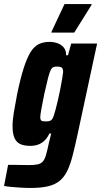

<svg xmlns="http://www.w3.org/2000/svg" viewBox="-53 -725 500 949"><path d="M98 204Q74 204 49.5 202.5Q25 201 3.5 199Q-18 197 -33 194L-13 90Q8 90 25 90Q42 90 58 90.5Q74 91 89 91Q117 91 133 87.5Q149 84 158.5 73.5Q168 63 174.5 40.5Q181 18 189 -20Q192 -34 195.5 -46.5Q199 -59 200 -65H191Q182 -45 168 -31Q154 -17 136 -10.5Q118 -4 97 -4Q65 -4 46 -13.5Q27 -23 18 -44.5Q9 -66 9 -102Q9 -131 15.5 -170Q22 -209 32 -261Q48 -338 64 -388Q80 -438 97.5 -466.5Q115 -495 138 -506.5Q161 -518 192 -518Q211 -518 229.5 -512Q248 -506 261 -491.5Q274 -477 274 -452H283L299 -510H427L330 -59Q317 1 305.5 45.5Q294 90 279 120.5Q264 151 241 169.5Q218 188 183.5 196Q149 204 98 204ZM173 -125Q183 -125 190.5 -126.5Q198 -128 203.5 -134.5Q209 -141 213 -154Q216 -163 222 -184.5Q228 -206 234 -233Q240 -260 245.5 -287.5Q251 -315 254.5 -337Q258 -359 259 -369Q259 -386 252 -391Q245 -396 231 -396Q218 -396 210.5 -393Q203 -390 197 -377.5Q191 -365 184 -337.5Q177 -310 166 -261Q157 -218 151.5 -186.5Q146 -155 146 -146Q146 -136 149 -131.5Q152 -127 158 -126Q164 -125 173 -125ZM201 -564 202 -569 266 -705H400L399 -700L314 -564Z"/></svg>

Font: Saira Condensed ExtraBold
Style: Italic
Weight: 800
Width: 3
Italic angle: -12°
Designer: Hector Gatti with collaboration of the Omnibus-Type team
Foundry: Omnibus-Type
Version: Version 1.101